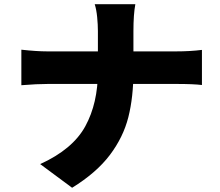

<svg xmlns="http://www.w3.org/2000/svg" viewBox="-20 -821 1040 908"><path d="M428 -801H620Q611 -753 611 -673V-483Q611 -362 587 -267Q563 -172 499.5 -88Q436 -4 321 67L170 -45Q324 -115 383.5 -224Q443 -333 443 -483V-674Q443 -704 439.5 -740Q436 -776 428 -801ZM203 -578H447H564H673H761H813Q879 -578 935 -585V-419Q895 -424 812 -424H564H448H340H255H207Q155 -424 81 -418V-586Q153 -578 203 -578Z"/></svg>

Font: Merged Yaku Han JP Black
Style: Regular
Weight: 900
Designer: Ryoko NISHIZUKA 西塚涼子 (kana, bopomofo & ideographs); Paul D. Hunt (Latin, Greek & Cyrillic); Sandoll Communications 산돌커뮤니
Foundry: Adobe
Version: Version 2.004